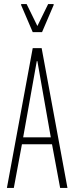

<svg xmlns="http://www.w3.org/2000/svg" viewBox="-20 -925 367 945"><path d="M14 0 141 -688H185L312 0H276L236 -215H88L48 0ZM94 -249H230L164 -624H161ZM141 -767 84 -900V-905H111L164 -797L217 -905H244V-900L187 -767Z"/></svg>

Font: Saira Ultra Condensed Thin
Style: Regular
Weight: 100
Width: 1
Designer: Hector Gatti with collaboration of the Omnibus-Type team
Foundry: Omnibus-Type
Version: Version 1.001; ttfautohint (v1.8)